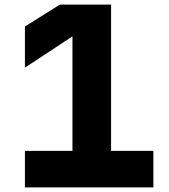

<svg xmlns="http://www.w3.org/2000/svg" viewBox="-20 -820 740 840"><path d="M466 -800V-160H651V0H89V-160H297V-697L329 -682L89 -524V-704L242 -800Z"/></svg>

Font: Martian Mono
Style: Bold
Weight: 700
Designer: Roman Shamin
Foundry: Evil Martians
Version: Version 1.000